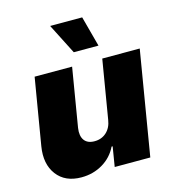

<svg xmlns="http://www.w3.org/2000/svg" viewBox="-114 -868 878 970"><g transform="rotate(-15 324.5 -383.0)"><path d="M397.7 -238.6 448.9 -545.5H644.9L554 0H367.9L384.9 -103.7H379.3Q354 -51.8 304.3 -22.4Q254.6 7.1 193.2 7.1Q108 7.1 65 -50.1Q22 -107.2 36.9 -197.4L95.2 -545.5H291.2L240.1 -238.6Q234 -197.8 250.5 -174.9Q267 -152 304 -152Q340.9 -152 366.3 -175.2Q391.7 -198.5 397.7 -238.6ZM318.2 -613.6 237.2 -772.7H404.8L447.4 -613.6Z"/></g></svg>

Font: Karasuma Gothic
Style: Italic
Weight: 900
Italic angle: -9.39999°
Designer: Rasmus Andersson / Ryoko Nishizuka
Foundry: Genbu
Version: Version 1.00